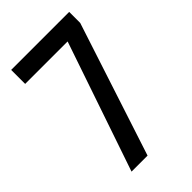

<svg xmlns="http://www.w3.org/2000/svg" viewBox="-216 -794 873 873"><g transform="rotate(-45 220.5 -357.0)"><path d="M92 0 305 -624H32V-714H405V-643L195 0Z"/></g></svg>

Font: Noto Sans Lao Looped ExtraCondensed Medium
Style: Regular
Weight: 500
Width: 2
Designer: Mark Frömberg, Ben Mitchell
Foundry: The Fontpad Ltd
Version: Version 1.002; ttfautohint (v1.8.4.7-5d5b)